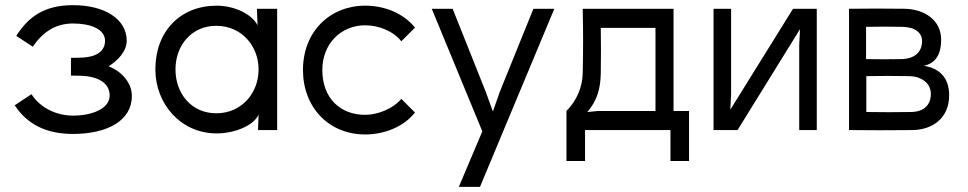

<svg xmlns="http://www.w3.org/2000/svg" viewBox="-20 -504 3750 744"><path d="M102 -139 37 -96C85 -23 158 15 263 15C395 15 491 -36 491 -132C491 -191 440 -233 401 -247C431 -266 471 -302 471 -346C471 -430 386 -484 263 -484C147 -484 88 -435 43 -365L107 -323C146 -380 195 -413 263 -413C331 -413 387 -391 387 -346C387 -305 353 -284 302 -281C282 -280 270 -280 255 -280V-211C270 -211 282 -211 302 -210C355 -207 405 -185 405 -134C405 -83 337 -56 263 -56C197 -56 135 -87 102 -139Z M818 -65C723 -65 660 -140 660 -235C660 -329 723 -404 818 -404C916 -404 982 -326 982 -235C982 -143 916 -65 818 -65ZM582 -235C582 -103 679 13 820 13C885 13 962 -15 982 -60L980 -8V0H1054V-470H976V-458L978 -406C958 -447 891 -482 820 -482C678 -482 582 -382 582 -235Z M1588 -68 1535 -121C1505 -84 1445 -59 1395 -59C1298 -59 1229 -124 1229 -233C1229 -335 1302 -406 1395 -406C1448 -406 1505 -383 1535 -344L1588 -397C1544 -452 1472 -482 1395 -482C1258 -482 1154 -381 1154 -233C1154 -88 1254 17 1395 17C1470 17 1545 -13 1588 -68Z M2128 -470H2047L1917 -149L1890 -72L1862 -149L1734 -470H1653L1849 5L1758 220H1840Z M2308 -396H2520V-74H2298L2256 -70C2294 -114 2307 -161 2308 -220C2309 -286 2309 -330 2308 -396ZM2175 120H2247V0H2578V120H2650V-74H2590V-470H2238C2240 -380 2240 -310 2238 -220C2237 -167 2215 -114 2175 -74Z M3145 -470H3053L2810 -79L2813 -140V-470H2745V0H2838L3080 -391L3077 -330V0H3145Z M3336 -275V-400C3383 -401 3430 -401 3477 -400C3526 -399 3553 -377 3553 -345C3553 -304 3526 -276 3473 -275C3427 -274 3382 -274 3336 -275ZM3270 0C3352 1 3434 1 3516 0C3591 -1 3658 -44 3658 -135C3658 -205 3618 -240 3560 -249C3611 -260 3627 -301 3627 -350C3627 -427 3561 -469 3485 -470C3413 -471 3342 -471 3270 -470ZM3337 -70V-209C3390 -210 3451 -210 3504 -209C3548 -208 3587 -184 3587 -140C3587 -98 3561 -71 3511 -70C3456 -69 3392 -69 3337 -70Z"/></svg>

Font: Kreadon Medium
Style: Regular
Weight: 500
Designer: kohakuno
Foundry: StudioGnu
Version: Version 1.000;Glyphs 3.1.2 (3151)